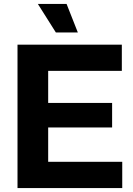

<svg xmlns="http://www.w3.org/2000/svg" viewBox="-20 -956 676 976"><path d="M69 0V-729H599.3V-595.9H191.7L224.9 -629V-100.3L191.7 -133.4H601.4V0ZM191.7 -308V-432.7H549.9V-308ZM264 -790.9 172.4 -936.1H318.4L375.7 -790.9Z"/></svg>

Font: Mona Sans ExtraLight
Style: Regular
Weight: 200
Designer: Deni Anggara
Foundry: GitHub
Version: Version 2.000